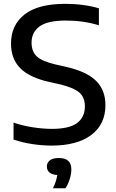

<svg xmlns="http://www.w3.org/2000/svg" viewBox="-20 -770 623 1028"><path d="M257 9.5Q204.5 9.5 152 1.2Q99.5 -7 52.5 -22.5V-113.5Q102.5 -96.5 157 -88.2Q211.5 -80 258 -80Q350.5 -80 392.5 -111.2Q434.5 -142.5 434.5 -201Q434.5 -250.5 402.5 -276.5Q370.5 -302.5 292 -320.5L244.5 -331Q138.5 -354.5 88.8 -404.5Q39 -454.5 39 -537Q39 -636 111.8 -692.8Q184.5 -749.5 330 -749.5Q379 -749.5 425.2 -743.2Q471.5 -737 509.5 -725.5V-634.5Q427.5 -660 333 -660Q235.5 -660 192.2 -628.8Q149 -597.5 149 -542Q149 -494 177.2 -467.8Q205.5 -441.5 278.5 -424.5L326 -414Q441.5 -388.5 493 -338.5Q544.5 -288.5 544.5 -207Q544.5 -104.5 468.8 -47.5Q393 9.5 257 9.5ZM263.5 238Q274 216.5 279.2 199.5Q284.5 182.5 286.5 167Q257.5 165 244.2 153Q231 141 231 121.5Q231 101 246.8 88.5Q262.5 76 295.5 76Q362 76 362 137Q362 160 353.8 187.5Q345.5 215 330.5 238Z"/></svg>

Font: Encode Sans SmExp Md
Style: Regular
Weight: 500
Width: 6
Designer: Multiple Designers
Foundry: Impallari Type
Version: Version 3.002; ttfautohint (v1.8.3) -l 8 -r 50 -G 200 -x 14 